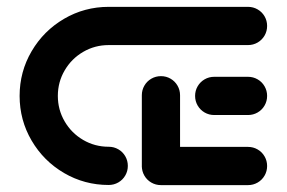

<svg xmlns="http://www.w3.org/2000/svg" viewBox="-20 -538 834 558"><path d="M756.3 -55.6Q756.3 -40.4 748.9 -27.6Q741.5 -14.8 728.7 -7.4Q715.9 0 700.7 0H447.8Q432.6 0 419.8 -7.4Q407 -14.8 399.6 -27.6Q392.2 -40.4 392.2 -55.6Q392.2 -70.7 399.6 -83.5Q407 -96.3 419.8 -103.7Q432.6 -111.1 447.8 -111.1H700.7Q715.9 -111.1 728.7 -103.7Q741.5 -96.3 748.9 -83.5Q756.3 -70.7 756.3 -55.6ZM392.2 -51.9V-261.1Q392.2 -276.3 399.6 -289.1Q407 -301.9 419.8 -309.3Q432.6 -316.7 447.8 -316.7Q463 -316.7 475.7 -309.3Q488.5 -301.9 495.9 -289.1Q503.3 -276.3 503.3 -261.1V-51.9ZM351.5 -55.9Q351.5 -40.7 344.1 -28Q336.7 -15.2 323.9 -7.8Q311.1 -0.4 295.9 -0.4Q225.6 -0.4 166.1 -35.2Q106.7 -70 71.9 -129.4Q37 -188.9 37 -259.3Q37 -329.6 71.9 -389.1Q106.7 -448.5 166.1 -483.3Q225.6 -518.1 295.9 -518.1H700.7Q715.9 -518.1 728.7 -510.7Q741.5 -503.3 748.9 -490.6Q756.3 -477.8 756.3 -462.6Q756.3 -447.4 748.9 -434.6Q741.5 -421.9 728.7 -414.4Q715.9 -407 700.7 -407H295.9Q255.6 -407 221.7 -387.2Q187.8 -367.4 168 -333.5Q148.1 -299.6 148.1 -259.3Q148.1 -218.9 168 -185Q187.8 -151.1 221.7 -131.3Q255.6 -111.5 295.9 -111.5Q311.1 -111.5 323.9 -104.1Q336.7 -96.7 344.1 -83.9Q351.5 -71.1 351.5 -55.9ZM547 -259.3Q547 -274.4 554.4 -287.2Q561.9 -300 574.6 -307.4Q587.4 -314.8 602.6 -314.8H700.7Q715.9 -314.8 728.7 -307.4Q741.5 -300 748.9 -287.2Q756.3 -274.4 756.3 -259.3Q756.3 -244.1 748.9 -231.3Q741.5 -218.5 728.7 -211.1Q715.9 -203.7 700.7 -203.7H602.6Q587.4 -203.7 574.6 -211.1Q561.9 -218.5 554.4 -231.3Q547 -244.1 547 -259.3Z"/></svg>

Font: 26F Galaxy Sans Black
Style: Regular
Weight: 900
Designer: C₂₉H₂₅N₃O₅
Version: Version 1.100